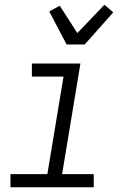

<svg xmlns="http://www.w3.org/2000/svg" viewBox="-20 -787 540 807"><path d="M374 0H24V-55H179L247 -465H114V-520H318L241 -55H374ZM260 -600 187 -739 231 -763 305 -648 419 -767 456 -735 336 -600Z"/></svg>

Font: Iosevka Light Oblique
Style: Regular
Weight: 300
Italic angle: -9°
Monospace: yes
Designer: Belleve Invis
Foundry: Belleve Invis
Version: Version 32.5.0; ttfautohint (v1.8.4)